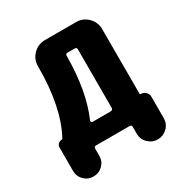

<svg xmlns="http://www.w3.org/2000/svg" viewBox="-152 -630 805 854"><g transform="rotate(-30 250.0 -203.0)"><path d="M305.7 -110.4V-410.2Q305.7 -420.9 294.9 -420.9H258.8Q248 -420.9 248 -410.2Q247.1 -229.5 194.3 -109.4Q193.4 -105.5 195.3 -102.1Q197.3 -98.6 201.2 -98.6H294.9Q305.7 -99.6 305.7 -110.4ZM449.2 -98.6Q462.9 -98.6 473.1 -88.9Q483.4 -79.1 483.4 -65.4V44.9Q483.4 74.2 462.9 94.2Q442.4 114.3 414.1 114.3Q385.7 114.3 365.2 94.2Q344.7 74.2 344.7 44.9V10.7Q344.7 0 334 0H162.1Q151.4 0 151.4 10.7V46.9Q151.4 75.2 131.8 94.7Q112.3 114.3 84 114.3Q55.7 114.3 36.1 94.7Q16.6 75.2 16.6 46.9V-73.2Q16.6 -84 24.4 -91.3Q32.2 -98.6 43 -98.6Q45.9 -98.6 47.9 -102.5Q114.3 -225.6 114.3 -430.7V-434.6Q114.3 -469.7 139.2 -494.6Q164.1 -519.5 199.2 -519.5H359.4Q394.5 -519.5 419.4 -494.6Q444.3 -469.7 444.3 -434.6V-103.5Q444.3 -98.6 449.2 -98.6Z"/></g></svg>

Font: Rounded-X Mgen+ 1mn bold
Style: Bold
Weight: 700
Designer: [Source Han Sans]
Ryoko NISHIZUKA  (kana & ideographs); Paul D. Hunt (Latin, Greek & Cyrillic); Wenlong ZHANG  (bopomofo
Version: Version 1.059.20150602